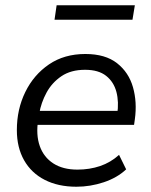

<svg xmlns="http://www.w3.org/2000/svg" viewBox="-20 -700 572 729"><path d="M270 9Q201 9 150 -17Q99 -43 71.5 -91.5Q44 -140 44 -206Q44 -285 76 -350.5Q108 -416 166 -455.5Q224 -495 304 -495Q380 -495 424.5 -460Q469 -425 485 -368.5Q501 -312 492 -247L489 -226H107L115 -279H443L425 -266Q432 -313 422 -351Q412 -389 383 -412Q354 -435 303 -435Q249 -435 213 -410.5Q177 -386 156.5 -348Q136 -310 129 -269L125 -245Q116 -188 131 -145.5Q146 -103 182.5 -79.5Q219 -56 274 -56Q320 -56 360 -69.5Q400 -83 432 -112L459 -57Q425 -25 374 -8Q323 9 270 9ZM187 -625 195 -680H492L483 -625Z"/></svg>

Font: Nunito Sans 12pt ExtraLight 12pt
Style: Italic
Weight: 400
Italic angle: -9°
Version: Version 3.101;gftools[0.9.27]